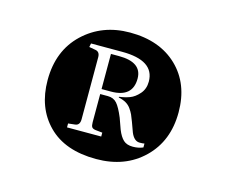

<svg xmlns="http://www.w3.org/2000/svg" viewBox="-61 -837 600 508"><g transform="rotate(15 238.5 -583.5)"><path d="M237.8 -410.2Q152.3 -410.2 106.2 -456.8Q60.1 -503.4 60.1 -579.1Q60.1 -659.7 111.3 -708.3Q162.6 -756.8 238.8 -756.8Q320.3 -756.8 368.7 -710.2Q417 -663.6 417 -585.9Q417 -507.3 366.9 -458.7Q316.9 -410.2 237.8 -410.2ZM323.2 -466.8Q338.4 -466.8 351.1 -472.2V-482.9Q347.2 -481.9 337.9 -481.9Q322.8 -481.9 314 -502.9L304.2 -529.8Q299.8 -541.5 296.9 -548.1Q293.9 -554.7 288.3 -562.7Q282.7 -570.8 274.2 -575.7Q265.6 -580.6 253.9 -583V-585Q269 -586.9 282.5 -591.8Q295.9 -596.7 307.9 -610.4Q319.8 -624 319.8 -644Q319.8 -702.1 231 -702.1H146L144 -691.9L160.2 -689Q173.8 -687.5 173.8 -671.9V-502Q173.8 -484.9 160.2 -483.9L142.1 -481.9V-471.2H235.8V-481.9L216.8 -483.9Q209.5 -484.9 206.8 -488.5Q204.1 -492.2 204.1 -502V-579.1H225.1Q240.7 -579.1 250 -568.6Q259.3 -558.1 270 -532.2L280.8 -502Q288.1 -483.9 297.4 -475.3Q306.6 -466.8 323.2 -466.8ZM204.1 -592.8V-689H226.1Q289.1 -689 289.1 -644Q289.1 -592.8 230 -592.8Z"/></g></svg>

Font: Literata Light
Style: Regular
Weight: 300
Designer: Latin by Veronika Burian and Jose Scaglione. Greek by Irene Vlachou. Cyrillic by Vera Evstafieva.
Foundry: TypeTogether
Version: Version 3.021